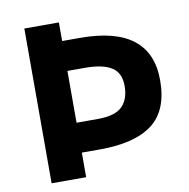

<svg xmlns="http://www.w3.org/2000/svg" viewBox="-79 -776 842 854"><g transform="rotate(-10 342.5 -349.5)"><path d="M641 -368Q641 -232 561.5 -171.5Q482 -111 325 -111H242V0H86V-699H242V-615H323Q641 -615 641 -368ZM321 -480H242V-246H337Q417 -246 449 -278.5Q481 -311 481 -370.5Q481 -430 441 -455Q401 -480 321 -480Z"/></g></svg>

Font: Montreal
Style: Bold
Weight: 700
Designer: Julieta Ulanovsky, usr_local_share
Foundry: Julieta Ulanovsky, usr_local_share
Version: Version 2.001